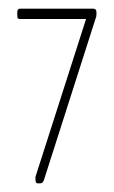

<svg xmlns="http://www.w3.org/2000/svg" viewBox="-20 -424 263 444"><path d="M201 -381 82 -9Q80 -3 77.5 -1.5Q75 0 73 0H67Q62 0 62 -9V-15L179 -380H27Q23 -380 21.5 -381.5Q20 -383 20 -389V-396Q20 -404 27 -404H195Q203 -404 203 -396V-390Q203 -385 201 -381Z"/></svg>

Font: Chathura Light
Style: Regular
Weight: 300
Designer: Appaji Ambarisha Darbha
Foundry: Aditya Fonts
Version: Version 1.002 2016